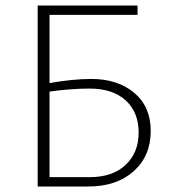

<svg xmlns="http://www.w3.org/2000/svg" viewBox="-20 -678 618 698"><path d="M312 -391Q408 -391 468 -340.5Q528 -290 528 -202Q528 -111 466 -55.5Q404 0 301 0H117V-658H480V-624H160V-376Q245 -391 312 -391ZM307 -34Q389 -34 436.5 -78.5Q484 -123 484 -196Q484 -270 437 -313Q390 -356 306 -356Q237 -356 160 -345V-34Z"/></svg>

Font: EauTestSC Light
Style: Regular
Weight: 300
Designer: Christian Thalmann (Catharsis Fonts)
Version: Version 0.001;PS 000.001;hotconv 1.0.88;makeotf.lib2.5.64775